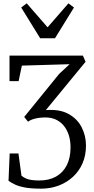

<svg xmlns="http://www.w3.org/2000/svg" viewBox="-20 -885 564 1150"><path d="M227 245Q166 245 128.2 237.8Q90.5 230.5 68.2 219.5Q46 208.5 31 198L38 34H90.5L108.5 167Q126.5 182.5 150.5 189.2Q174.5 196 216 196Q273.5 196 315.2 172.8Q357 149.5 379.8 105Q402.5 60.5 402.5 -2Q402.5 -42 392.2 -74.8Q382 -107.5 362.5 -131.5Q343 -155.5 315.2 -168.5Q287.5 -181.5 252.5 -181.5Q217.5 -181.5 189.8 -174.5Q162 -167.5 148 -156L125 -184.5L334 -442L397 -500.5L111 -492L91.5 -399H37V-552H476.5L492.5 -515L254.5 -225.5Q336.5 -232 389.8 -202.8Q443 -173.5 469 -122.8Q495 -72 495 -13.5Q495 46 474 93.8Q453 141.5 415.8 175.2Q378.5 209 330.2 227Q282 245 227 245ZM220.5 -656 107 -840 140 -865 265 -721.5 390 -865 423 -840 309.5 -656Z"/></svg>

Font: Merriweather Light
Style: Regular
Weight: 300
Designer: Eben Sorkin
Foundry: Eben Sorkin
Version: Version 2.100